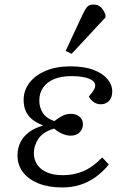

<svg xmlns="http://www.w3.org/2000/svg" viewBox="-20 -811 553 845"><path d="M254 14Q194 14 150 -3.5Q106 -21 81.5 -52.5Q57 -84 57 -127Q57 -159 70 -185Q83 -211 108 -229.5Q133 -248 168 -258V-260Q139 -271 120.5 -286.5Q102 -302 93 -323Q84 -344 84 -371Q84 -413 109.5 -446.5Q135 -480 181.5 -499.5Q228 -519 289 -519Q351 -519 391.5 -503.5Q432 -488 453 -463Q474 -438 474 -408Q474 -382 460 -367Q446 -352 423 -352Q413 -352 403 -356Q393 -360 385 -367.5Q377 -375 371 -386Q387 -405 393 -415Q399 -425 399 -434Q399 -454 371 -465Q343 -476 293 -476Q250 -476 218.5 -463Q187 -450 170 -426Q153 -402 153 -368Q153 -338 168.5 -314Q184 -290 219 -278Q237 -292 254.5 -301Q272 -310 291 -310Q315 -310 330 -297.5Q345 -285 345 -264Q345 -244 331 -229Q317 -214 291 -214Q275 -214 257 -221Q239 -228 218 -245Q170 -231 149.5 -201Q129 -171 129 -136Q129 -109 143.5 -87Q158 -65 186.5 -52.5Q215 -40 256 -40Q305 -40 346.5 -57.5Q388 -75 430 -118L459 -87Q431 -53 399 -30.5Q367 -8 331 3Q295 14 254 14ZM295 -574 269 -587 344 -748Q355 -771 364 -781Q373 -791 391 -791Q411 -791 423 -780Q435 -769 444 -747V-734Z"/></svg>

Font: Literata Light
Style: Italic
Weight: 300
Italic angle: -2°
Designer: Latin by Veronika Burian and Jose Scaglione. Greek by Irene Vlachou. Cyrillic by Vera Evstafieva
Foundry: TypeTogether
Version: Version 3.103;gftools[0.9.29]